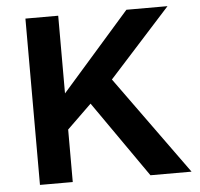

<svg xmlns="http://www.w3.org/2000/svg" viewBox="-51 -752 837 805"><g transform="rotate(-5 367.5 -350.0)"><path d="M683 -700H510L223 -373V-700H85V0H223V-221L326 -321L550 0H723L424 -414Z"/></g></svg>

Font: Gully SemiBold
Style: Regular
Weight: 600
Designer: jaikishan Patel
Foundry: MagicType
Version: Version 1.000;Glyphs 3.2 (3242)